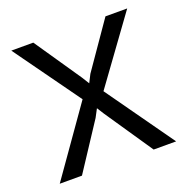

<svg xmlns="http://www.w3.org/2000/svg" viewBox="-105 -656 737 755"><g transform="rotate(-20 263.5 -278.5)"><path d="M20 0 218 -281.5 20 -557H112L245 -362L264 -331.5L281 -365L414 -557H505L306 -283L507 0H413L278 -199L259 -229L241 -195L113 0Z"/></g></svg>

Font: Merriweather Sans Light
Style: Regular
Weight: 300
Designer: Eben Sorkin
Foundry: Eben Sorkin
Version: Version 2.001; ttfautohint (v1.8.3)